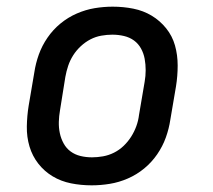

<svg xmlns="http://www.w3.org/2000/svg" viewBox="-20 -548 640 576"><path d="M255 8Q223 8 193 2Q163 -4 138 -19Q113 -34 95 -57Q77 -80 68.5 -108.5Q60 -137 60.5 -168.5Q61 -200 66 -231L83 -331Q87 -358 96.5 -384.5Q106 -411 122.5 -435Q139 -459 161.5 -477.5Q184 -496 210.5 -507.5Q237 -519 264 -523.5Q291 -528 318 -528Q350 -528 380 -522Q410 -516 435 -501Q460 -486 478.5 -463Q497 -440 505 -411.5Q513 -383 513 -351.5Q513 -320 508 -289L491 -189Q487 -162 477.5 -135.5Q468 -109 451.5 -85Q435 -61 412.5 -42.5Q390 -24 363.5 -12.5Q337 -1 309.5 3.5Q282 8 255 8ZM256 -76Q272 -76 289 -79Q306 -82 322 -90Q338 -98 351 -110.5Q364 -123 373.5 -138Q383 -153 389 -169.5Q395 -186 397 -203L414 -303Q417 -320 417 -337.5Q417 -355 414 -371.5Q411 -388 403 -402.5Q395 -417 382 -426.5Q369 -436 352 -440Q335 -444 317 -444Q301 -444 284 -441Q267 -438 251.5 -430Q236 -422 222.5 -409.5Q209 -397 199.5 -382Q190 -367 184.5 -350.5Q179 -334 176 -317L160 -217Q157 -200 156.5 -182.5Q156 -165 159.5 -148.5Q163 -132 171 -117.5Q179 -103 192 -93.5Q205 -84 221.5 -80Q238 -76 256 -76Z"/></svg>

Font: Iosevka Etoile Medium
Style: Italic
Weight: 500
Italic angle: -9°
Designer: Belleve Invis
Foundry: Belleve Invis
Version: Version 22.1.2; ttfautohint (v1.8.4)